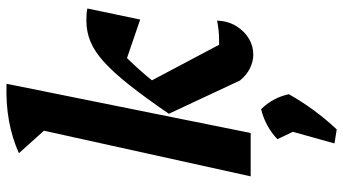

<svg xmlns="http://www.w3.org/2000/svg" viewBox="-252 -537 1053 589"><g transform="rotate(-90 274.5 -242.5)"><path d="M28 0 185 -711 312 -749 161 0ZM322 -33 220 -251 313 -321 457 -49 399 -95Q410 -96 420 -96.5Q430 -97 448 -97Q462 -97 476 -98.5Q490 -100 506 -103Q504 -68 488.5 -43.5Q473 -19 450.5 -5.5Q428 8 401 8Q381 8 360 -2Q339 -12 322 -33ZM220 -251Q270 -324 308.5 -372.5Q347 -421 379 -450Q411 -479 441.5 -491.5Q472 -504 505 -504Q516 -504 524.5 -503.5Q533 -503 543 -501L509 -339L360 -390L436 -420Q410 -399 385.5 -374Q361 -349 334.5 -317.5Q308 -286 276 -243ZM178 -623 99 -711Q146 -732 198.5 -741.5Q251 -751 312 -749ZM129 257 167 121 280 117Q235 197 172 264ZM183 168 142 82Q181 45 234 32Q269 67 280 117Z"/></g></svg>

Font: Piazzolla Thin ExtraBold
Style: Italic
Weight: 800
Italic angle: -11.3°
Version: Version 2.005